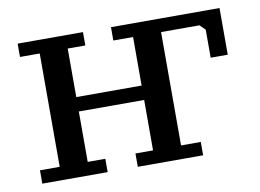

<svg xmlns="http://www.w3.org/2000/svg" viewBox="-62 -617 961 709"><g transform="rotate(-10 418.0 -262.5)"><path d="M393 -475V-525H800V-350H736V-455L716 -475H572V-50H646V0H401V-50H467V-239H222V-50H288V0H43V-50H117V-475H43V-525H288V-475H222V-293H467V-475Z"/></g></svg>

Font: PT Serif Caption
Style: Regular
Weight: 400
Designer: A.Korolkova, O.Umpeleva, V.Yefimov
Foundry: ParaType Ltd
Version: Version 1.000W OFL